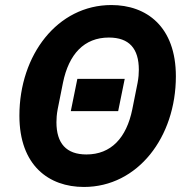

<svg xmlns="http://www.w3.org/2000/svg" viewBox="-20 -730 745 762"><path d="M313 12C527 12 678 -186 678 -427C678 -625 561 -710 422 -710C208 -710 57 -512 57 -271C57 -73 174 12 313 12ZM323 -117C243 -117 204 -161 204 -245C204 -259 205 -276 209 -297L230 -402C253 -515 314 -581 412 -581C493 -581 531 -537 531 -453C531 -439 530 -422 526 -401L505 -296C482 -183 421 -117 323 -117ZM449 -289 475 -417H287L261 -289Z"/></svg>

Font: Braiins Sans
Style: Bold Italic
Weight: 700
Italic angle: -11.31°
Designer: Mike Abbink, Paul van der Laan, Pieter van Rosmalen, Jiri Chlebus, Lubos Buracinsky
Foundry: Bold Monday, Sudetype
Version: Version 1.000;hotconv 1.0.109;makeotfexe 2.5.65596